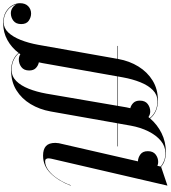

<svg xmlns="http://www.w3.org/2000/svg" viewBox="-162 -857 1070 1204"><g transform="rotate(90 373.0 -255.0)"><path d="M59 -460H140.6L141 -462Q153.5 -532 188.2 -588.2Q222.9 -644.4 276.4 -677.2Q330 -710 399 -710Q442.1 -710 470.3 -695.8Q498.5 -681.6 513.6 -661.2Q552.4 -706.6 606.5 -733.3Q660.6 -760 724 -760Q756.4 -760 779.2 -751.8Q802 -743.5 816.9 -730.2L935 -770L766 -41Q765.2 -36.5 764.6 -31.6Q764 -26.8 764 -23Q764 -14.8 768.1 -8.9Q772.2 -3 782 -3Q811.5 -3 839.9 -24.7Q868.4 -46.4 892.4 -82.9Q916.5 -119.5 933 -164L935 -163Q906.5 -88 859.4 -39Q812.2 10 747 10Q707.2 10 687.1 -8.2Q667 -26.5 667 -67Q667 -77 669 -89L782.8 -585Q760 -585.6 739.5 -600.2Q719 -614.8 719 -647Q719 -680 739.9 -696Q760.8 -712 787 -712Q799.1 -712 810.8 -707.1L815.4 -727.1Q801.8 -740 780.6 -748.5Q759.4 -757 729 -757Q688 -757 653.5 -728.2Q619 -699.4 594.5 -650.2Q570 -601 559 -540L544.9 -460H689V-457H544.2L470 -38Q457.5 32 423.6 88.2Q389.6 144.4 336.8 177.2Q284 210 215 210Q173.1 210 145.6 196.6Q118 183.1 102.8 163.6Q69 207.9 21.6 233.9Q-25.8 260 -83 260Q-126.5 260 -154.4 243.3Q-182.2 226.6 -195.6 202.3Q-209 178 -209 155Q-209 121.2 -190 103.1Q-171 85 -144 85Q-120.8 85 -99.4 99.5Q-78 114 -78 147Q-78 180 -98.9 196Q-119.8 212 -146 212Q-164.8 212 -180.4 201.5Q-196 191 -202 176Q-199 193.5 -185.1 212.3Q-171.2 231.1 -146.9 244.1Q-122.5 257 -88 257Q-53 257 -25.5 228.2Q2 199.4 21.5 150.2Q41 101 52 40L140.1 -457H59ZM256 -490 250.6 -460H435.1L444 -512Q446.2 -524.8 449.5 -537.1Q430.8 -541.6 416.4 -556.1Q402 -570.5 402 -597Q402 -630 422.9 -646Q443.8 -662 470 -662Q489 -662 505.2 -650.9Q508.4 -654.9 511.6 -658.8Q497.9 -678 471.2 -692.5Q444.5 -707 404 -707Q365 -707 335.8 -678.2Q306.6 -649.4 286.8 -600.2Q267 -551 256 -490ZM144 162Q126.4 162 111 152.4Q107.8 156.9 104.5 161.4Q118.9 179.8 145.4 193.4Q171.9 207 211 207Q250 207 278.9 178.2Q307.9 149.4 327.4 100.2Q347 51 358 -10L434.6 -457H250.1L167 12Q164.8 24.4 161.9 36.4Q181.6 40.1 197.3 54.7Q213 69.2 213 97Q213 130 191.6 146Q170.2 162 144 162Z"/></g></svg>

Font: Bodoni* 72 Medium
Style: Italic
Weight: 500
Italic angle: -13°
Version: Version 1.002; ttfautohint (v0.97) -l 8 -r 50 -G 200 -x 14 -